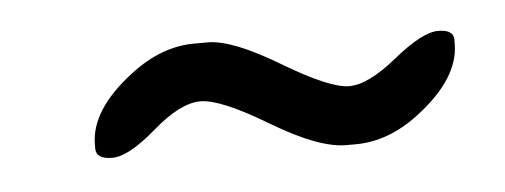

<svg xmlns="http://www.w3.org/2000/svg" viewBox="-26 -440 573 218"><g transform="rotate(-5 260.0 -331.0)"><path d="M372.1 -266.1H361.8Q330.6 -266.1 277.3 -298.1Q224.1 -330.1 201.2 -330.1Q178.2 -330.1 146.5 -302.5Q114.7 -274.9 96.2 -274.9Q77.6 -274.9 77.6 -287.1V-291.5Q77.6 -331.1 127 -368.7Q162.6 -396 200.2 -396H215.8Q243.2 -396 296.1 -364.3Q349.1 -332.5 371.1 -332.5Q393.1 -332.5 426 -359.4Q459 -386.2 476.8 -386.2Q494.6 -386.2 494.6 -375V-370.1Q494.6 -330.6 445.3 -293Q410.2 -266.1 372.1 -266.1Z"/></g></svg>

Font: Averia Sans Libre
Style: Italic
Weight: 400
Italic angle: -7.90001°
Version: Version 1.002